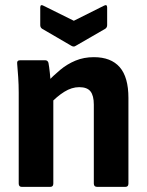

<svg xmlns="http://www.w3.org/2000/svg" viewBox="-20 -729 575 749"><path d="M359 0Q346 0 346 -13V-321Q346 -356 333 -372.5Q320 -389 289 -389Q260 -389 231 -371Q202 -353 173 -322L162 -407Q188 -434 215 -456.5Q242 -479 274.5 -492.5Q307 -506 346 -506Q413 -506 447 -467Q481 -428 481 -347V-13Q481 0 469 0ZM65 0Q53 0 53 -13V-367Q53 -398 51 -428Q49 -458 47 -480Q45 -494 59 -494H156Q166 -494 169 -484Q172 -468 174.5 -444Q177 -420 178 -400L188 -355V-13Q188 0 176 0ZM259 -550 144 -617Q137 -622 137 -631V-700Q137 -707 140.5 -708.5Q144 -710 151 -706L268 -648L384 -706Q398 -714 398 -700V-631Q398 -622 391 -617L275 -550Q268 -545 259 -550Z"/></svg>

Font: Sofia Sans Semi Condensed ExtraBold
Style: Regular
Weight: 800
Designer: Botio Nikoltchev, Ani Petrova
Foundry: lettersoup
Version: Version 4.100